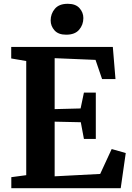

<svg xmlns="http://www.w3.org/2000/svg" viewBox="-20 -990 692 1010"><path d="M118 -68.5V-669L39 -682.5V-743H573.5L587.5 -574H517L482.5 -675L267.5 -684V-416L404 -419.5L421.5 -503H484V-259H421.5L405 -347L267.5 -350V-62.5L507 -75L567.5 -206L641.5 -185L615 0H39.5V-58ZM327.5 -807.5Q287 -807.5 266.8 -830.2Q246.5 -853 246.5 -882.5Q246.5 -918 268.8 -944Q291 -970 336 -970H337Q378 -970 398.2 -947.2Q418.5 -924.5 418.5 -895Q418.5 -859.5 396.2 -833.5Q374 -807.5 328.5 -807.5Z"/></svg>

Font: Merriweather 24pt
Style: Bold
Weight: 700
Designer: Eben Sorkin
Foundry: Eben Sorkin
Version: Version 2.100